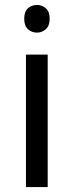

<svg xmlns="http://www.w3.org/2000/svg" viewBox="-20 -757 298 777"><path d="M130 -737Q150 -737 165.5 -723.5Q181 -710 181 -681Q181 -653 165.5 -639Q150 -625 130 -625Q108 -625 93 -639Q78 -653 78 -681Q78 -710 93 -723.5Q108 -737 130 -737ZM173 -536V0H85V-536Z"/></svg>

Font: Noto Sans Mongolian
Style: Regular
Weight: 400
Designer: Monotype Design Team
Foundry: Monotype Imaging Inc.
Version: Version 3.001; ttfautohint (v1.8.4.7-5d5b)